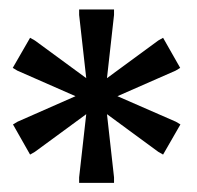

<svg xmlns="http://www.w3.org/2000/svg" viewBox="-20 -783 421 411"><path d="M209 -538.6 224.1 -403.3V-391.6H149.4V-403.3L164.6 -538.6L54.7 -458L44.4 -452.1L7.8 -516.6L17.6 -522.5L141.6 -577.1L17.1 -631.8L7.3 -637.7L44.4 -702.1L54.7 -696.3L164.6 -615.7L149.4 -751V-762.7H224.1V-751L209 -615.7L318.8 -696.3L329.1 -702.1L365.7 -637.7L356 -631.8L231.4 -577.1L356.4 -522.5L366.2 -516.6L329.1 -452.1L318.8 -458Z"/></svg>

Font: Noticia Text
Style: Regular
Weight: 400
Designer: JM Sole
Foundry: JM Sole
Version: Version 1.003